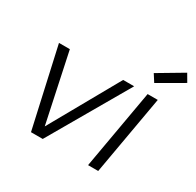

<svg xmlns="http://www.w3.org/2000/svg" viewBox="-164 -962 1174 1148"><g transform="rotate(30 422.5 -387.5)"><path d="M136 -546 237 -71 504 -546H580L264 0H183L61 -546Z M673 -546H743L647 0H577ZM845 -722 674 -623 642 -673 814 -775Z"/></g></svg>

Font: SVN-Poppins Light
Style: Italic
Weight: 300
Italic angle: -10°
Designer: Ninad Kale (Devanagari), Jonny Pinhorn (Latin)
Foundry: Indian Type Foundry
Version: Version 3.002 2017; ttfautohint (v1.8.3)